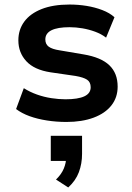

<svg xmlns="http://www.w3.org/2000/svg" viewBox="-20 -528 583 847"><path d="M273 10Q229 10 187 3.5Q145 -3 110.5 -15.5Q76 -28 51 -47L85 -139Q112 -122 143 -111Q174 -100 206.5 -95Q239 -90 269 -90Q324 -90 352 -103Q380 -116 380 -143Q380 -166 364 -176.5Q348 -187 313 -193L203 -209Q131 -220 96 -258Q61 -296 61 -350Q61 -397 87 -432.5Q113 -468 163.5 -488Q214 -508 287 -508Q325 -508 362 -502Q399 -496 431.5 -483.5Q464 -471 485 -452L448 -362Q427 -378 400 -388Q373 -398 344 -403Q315 -408 287 -408Q234 -408 207 -394.5Q180 -381 180 -354Q180 -333 195 -322Q210 -311 243 -306L349 -288Q426 -275 462.5 -240Q499 -205 499 -146Q499 -98 471.5 -63Q444 -28 393 -9Q342 10 273 10ZM281 299 227 264Q251 241 261.5 215.5Q272 190 272 165L300 182H204V71H342V151Q342 194 328 231.5Q314 269 281 299Z"/></svg>

Font: Nunito Sans 8pt
Style: Bold
Weight: 700
Version: Version 3.101;gftools[0.9.27]